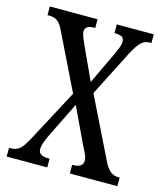

<svg xmlns="http://www.w3.org/2000/svg" viewBox="-108 -796 752 878"><g transform="rotate(15 268.5 -357.0)"><path d="M6 0V-41H11Q40 -41 56.5 -55.5Q73 -70 94 -110L225 -356L96 -620Q83 -649 67.5 -661Q52 -673 29 -673H19V-714H245V-673H242Q215 -673 206 -664.5Q197 -656 197 -644Q197 -634 203.5 -617.5Q210 -601 217 -585L289 -429L362 -583Q370 -601 376 -616Q382 -631 382 -644Q382 -662 369.5 -667.5Q357 -673 338 -673H336V-714H511V-673H504Q481 -673 464.5 -658.5Q448 -644 425 -601L314 -383L456 -94Q471 -64 487.5 -52.5Q504 -41 519 -41H530V0H305V-41H308Q356 -41 356 -74Q356 -85 351 -97.5Q346 -110 329 -143L250 -310L170 -148Q160 -128 152.5 -108Q145 -88 145 -72Q145 -41 195 -41H198V0Z"/></g></svg>

Font: Noto Serif ExtraCondensed
Style: Regular
Weight: 400
Width: 2
Designer: Monotype Design Team
Foundry: Monotype Imaging Inc.
Version: Version 2.015